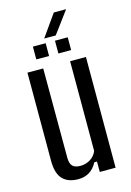

<svg xmlns="http://www.w3.org/2000/svg" viewBox="-131 -933 684 1005"><g transform="rotate(-15 211.5 -431.0)"><path d="M164.9 7.6Q109.3 7.6 80.1 -23.1Q50.9 -53.8 50.9 -122.8V-600H136.4L137.2 -115.8Q137.2 -84.6 150.4 -70.8Q163.6 -56.9 193.3 -56.9Q222.5 -56.9 247 -72Q271.4 -87.1 282.1 -114.2V-600H367.9V0H282.1V-56.3H267.7Q249.5 -22.9 223.9 -7.6Q198.2 7.6 164.9 7.6ZM233.4 -655V-724.2H302.5V-655ZM113.7 -655V-724.2H182.9V-655ZM181.8 -749.8 265.7 -868.5H332.4L244.3 -749.8Z"/></g></svg>

Font: Big Shoulders Text SC Thin
Style: Regular
Weight: 100
Designer: Patric King
Foundry: XO Type Co
Version: Version 2.002